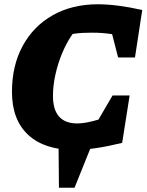

<svg xmlns="http://www.w3.org/2000/svg" viewBox="-20 -690 686 899"><path d="M328 12Q188 12 112 -58.5Q36 -129 36 -260Q36 -383 86.5 -475.5Q137 -568 227.5 -619Q318 -670 439 -670Q483 -670 536.5 -663Q590 -656 646 -643L612 -421H533L505 -530Q461 -537 411 -537Q390 -537 367.5 -536Q345 -535 320 -531Q292 -491 271.5 -442Q251 -393 239.5 -341Q228 -289 228 -241Q228 -112 342 -112Q381 -112 441 -130L507 -243H587L552 -21Q417 12 328 12ZM256 189 254 -32H418L329 189Z"/></svg>

Font: Piazzolla SC ExtraBold
Style: Italic
Weight: 800
Italic angle: -11.3°
Designer: Juan Pablo del Peral
Foundry: Huerta Tipografica
Version: Version 1.330